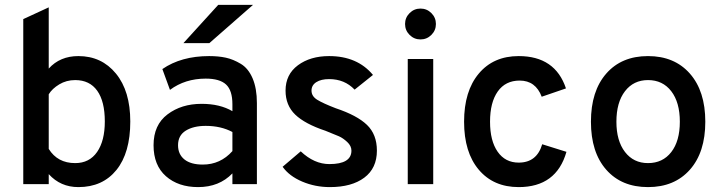

<svg xmlns="http://www.w3.org/2000/svg" viewBox="-20 -752 2950 784"><path d="M300 12Q227 12 179 -41V0H75V-674L179 -722V-472Q225 -523 300 -523Q395 -523 453.5 -451.5Q512 -380 512 -256Q512 -128 455.5 -58Q399 12 300 12ZM287 -86Q345 -86 376.5 -131.5Q408 -177 408 -256Q408 -338 377 -381.5Q346 -425 287 -425Q251 -425 222 -407.5Q193 -390 179 -367V-144Q215 -86 287 -86Z M729 -576 871 -732H1013L835 -576ZM929 0V-44Q875 12 789 12Q708 12 657.5 -32.5Q607 -77 607 -159Q607 -242 664 -285Q721 -328 803 -328Q878 -328 929 -298V-326Q929 -383 903 -407Q877 -431 820 -431Q736 -431 674 -385L643 -470Q720 -523 834 -523Q872 -523 902 -516.5Q932 -510 963 -491.5Q994 -473 1011.5 -432Q1029 -391 1029 -331V0ZM808 -80Q880 -80 929 -135V-213Q882 -238 820 -238Q770 -238 738.5 -218.5Q707 -199 707 -159Q707 -122 733 -101Q759 -80 808 -80Z M1327 12Q1267 12 1214 -10.5Q1161 -33 1134 -71L1208 -134Q1263 -82 1325 -82Q1415 -82 1415 -137Q1415 -156 1398 -172Q1381 -188 1364 -195.5Q1347 -203 1309 -218Q1225 -246 1185.5 -284Q1146 -322 1146 -382Q1146 -448 1196.5 -485.5Q1247 -523 1324 -523Q1439 -523 1503 -446L1428 -386Q1387 -429 1324 -429Q1291 -429 1271.5 -416.5Q1252 -404 1252 -382Q1252 -359 1275.5 -344.5Q1299 -330 1351 -310Q1438 -281 1478.5 -242Q1519 -203 1519 -137Q1519 -65 1467.5 -26.5Q1416 12 1327 12Z M1741.5 -609.5Q1723 -591 1697 -591Q1671 -591 1652.5 -609.5Q1634 -628 1634 -654Q1634 -680 1652.5 -698.5Q1671 -717 1697 -717Q1723 -717 1741.5 -698.5Q1760 -680 1760 -654Q1760 -628 1741.5 -609.5ZM1645 0V-511H1749V0Z M2098 12Q1995 12 1935 -59Q1875 -130 1875 -255Q1875 -380 1935 -451.5Q1995 -523 2098 -523Q2247 -523 2291 -391L2192 -357Q2167 -423 2102 -423Q2044 -423 2012.5 -378.5Q1981 -334 1981 -255Q1981 -177 2012 -132.5Q2043 -88 2098 -88Q2172 -88 2194 -163L2293 -132Q2252 12 2098 12Z M2797 -59Q2734 12 2626 12Q2518 12 2455.5 -59Q2393 -130 2393 -255Q2393 -380 2455.5 -451.5Q2518 -523 2626 -523Q2734 -523 2797 -451.5Q2860 -380 2860 -255Q2860 -130 2797 -59ZM2626 -86Q2686 -86 2721 -131Q2756 -176 2756 -255Q2756 -334 2721 -379.5Q2686 -425 2626 -425Q2567 -425 2532 -379.5Q2497 -334 2497 -255Q2497 -177 2532 -131.5Q2567 -86 2626 -86Z"/></svg>

Font: Overpass Light
Style: Bold
Weight: 600
Designer: Delve Withrington, Thomas Jockin
Foundry: Delve Fonts
Version: Version 3.000;DELV;Overpass